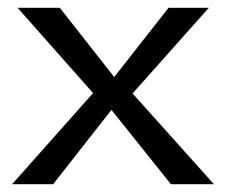

<svg xmlns="http://www.w3.org/2000/svg" viewBox="-20 -471 581 491"><path d="M11 0H116L265 -190L417 0H527L319 -232L514 -451H411L272 -274L133 -451H25L218 -233Z"/></svg>

Font: Charger Sport
Style: SeBdNrw
Weight: 600
Designer: Jasper
Foundry: Cannot Into Space Fonts
Version: Version 1.1